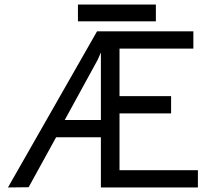

<svg xmlns="http://www.w3.org/2000/svg" viewBox="-20 -824 934 845"><path d="M407 -686H831V-610H506V-401H733V-325H506V-75H851V1H424V-220H227L106 0L15 1ZM424 -296V-593L410 -561L265 -296ZM323 -804H666V-730H323Z"/></svg>

Font: Bellota Text
Style: Bold
Weight: 700
Designer: Kemie Guaida
Foundry: Kemie Guaida
Version: Version 4.001